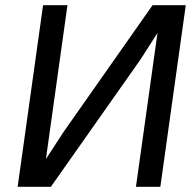

<svg xmlns="http://www.w3.org/2000/svg" viewBox="-20 -720 750 740"><path d="M587 -593 521 -490 176 0H48L146 -700H240L157 -107L224 -210L568 -700H696L598 0H504Z"/></svg>

Font: Retni Sans Medium
Style: Italic
Weight: 500
Italic angle: -8°
Designer: Vitaly Kuzmin
Foundry: ParaType Ltd.
Version: Version 1.00;June 10, 2019;FontCreator 11.5.0.2425 64-bit; t